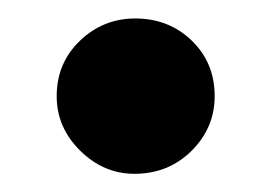

<svg xmlns="http://www.w3.org/2000/svg" viewBox="-20 -175 296 210"><path d="M42 -69.8Q42 -106 67.4 -130.4Q92.8 -154.8 127.9 -154.8Q164.6 -154.8 189.7 -130.6Q214.8 -106.4 214.8 -69.8Q214.8 -35.2 189.5 -10Q164.1 15.1 127 15.1Q93.3 15.1 67.6 -10.3Q42 -35.6 42 -69.8Z"/></svg>

Font: Laureen pro
Style: Bold
Weight: 700
Designer: Ahmed zaza
Foundry: zazatype
Version: Version 1.000